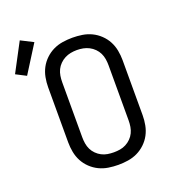

<svg xmlns="http://www.w3.org/2000/svg" viewBox="-217 -944 965 1066"><g transform="rotate(-20 266.0 -410.5)"><path d="M300 8Q271 8 242 3.5Q213 -1 187 -13.5Q161 -26 139.5 -46.5Q118 -67 104.5 -92.5Q91 -118 85.5 -147Q80 -176 80 -205V-530Q80 -559 85.5 -588Q91 -617 104.5 -642.5Q118 -668 139.5 -688.5Q161 -709 187 -721.5Q213 -734 242 -738.5Q271 -743 300 -743Q329 -743 358 -738.5Q387 -734 413 -721.5Q439 -709 460.5 -688.5Q482 -668 495.5 -642.5Q509 -617 514.5 -588Q520 -559 520 -530V-205Q520 -176 514.5 -147Q509 -118 495.5 -92.5Q482 -67 460.5 -46.5Q439 -26 413 -13.5Q387 -1 358 3.5Q329 8 300 8ZM300 -66Q319 -66 337 -69Q355 -72 371.5 -80.5Q388 -89 401.5 -102.5Q415 -116 423 -132.5Q431 -149 434 -167.5Q437 -186 437 -205V-530Q437 -549 434 -567.5Q431 -586 423 -602.5Q415 -619 401.5 -632.5Q388 -646 371.5 -654.5Q355 -663 337 -666.5Q319 -670 300 -670Q281 -670 263 -666.5Q245 -663 228.5 -654.5Q212 -646 198.5 -632.5Q185 -619 177 -602.5Q169 -586 166 -567.5Q163 -549 163 -530V-205Q163 -186 166 -167.5Q169 -149 177 -132.5Q185 -116 198.5 -102.5Q212 -89 228.5 -80.5Q245 -72 263 -69Q281 -66 300 -66ZM-8 -630 -68 -661 21 -829 94 -792Z"/></g></svg>

Font: Iosevka SS04 Extended
Style: Regular
Weight: 400
Width: 7
Monospace: yes
Designer: Belleve Invis
Foundry: Belleve Invis
Version: Version 19.0.0; ttfautohint (v1.8.4)